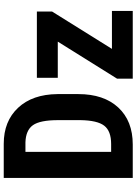

<svg xmlns="http://www.w3.org/2000/svg" viewBox="133 -884 751 1058"><g transform="rotate(-90 509.0 -355.5)"><path d="M57.1 0V-710.9H245.1Q369.6 -710.9 443.6 -631.8Q517.6 -552.7 519 -415V-299.8Q519 -159.7 445.1 -79.8Q371.1 0 241.2 0ZM200.7 -591.3V-119.1H243.7Q315.4 -119.1 344.7 -157Q374 -194.8 375.5 -287.6V-411.1Q375.5 -510.7 347.7 -550Q319.8 -589.4 252.9 -591.3ZM768.1 -114.7H977.1V0H604V-86.4L808.1 -413.1H608.9V-528.3H974.1V-444.8Z"/></g></svg>

Font: Roboto Condensed
Style: Bold
Weight: 700
Designer: Google
Version: Version 2.134; 2016